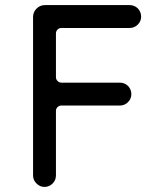

<svg xmlns="http://www.w3.org/2000/svg" viewBox="-20 -720 640 755"><path d="M155 15Q136.5 15 123.5 1.5Q110 -11.5 110 -30V-653.5Q110 -672.5 124 -686.5Q137.5 -700 157 -700H490Q508 -700 522 -687Q535 -673 535 -655Q535 -636.5 522 -623.5Q508.5 -610 490 -610H221.5Q212.5 -610 206.5 -604Q200 -597.5 200 -588.5V-416.5Q200 -407.5 206.5 -401.5Q212.5 -395 221.5 -395H451.5Q469.5 -395 483.5 -382Q496.5 -368 496.5 -350Q496.5 -331.5 483.5 -318.5Q470 -305 451.5 -305H221.5Q212.5 -305 206.5 -299Q200 -293 200 -284V-30Q200 -11.5 187 1.5Q173.5 15 155 15Z"/></svg>

Font: Maple Mono SC NF
Style: Regular
Weight: 400
Designer: subframe7536
Version: Version 4.2; ttfautohint (v1.8.4.7-5d5b-dirty);Nerd Fonts 6.